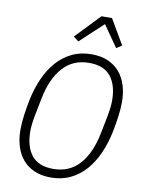

<svg xmlns="http://www.w3.org/2000/svg" viewBox="-100 -999 806 1079"><g transform="rotate(10 302.5 -459.0)"><path d="M266 12Q212 12 172 -5.5Q132 -23 105.5 -54Q79 -85 65.5 -128Q52 -171 52 -223Q52 -263 58.5 -309.5Q65 -356 73 -395Q87 -463 112.5 -520.5Q138 -578 175 -620Q212 -662 261.5 -686Q311 -710 373 -710Q427 -710 467 -692.5Q507 -675 533.5 -644Q560 -613 573.5 -570Q587 -527 587 -475Q587 -435 580.5 -388.5Q574 -342 566 -303Q552 -235 526.5 -177.5Q501 -120 464 -78Q427 -36 377.5 -12Q328 12 266 12ZM271 -38Q363 -38 420.5 -102Q478 -166 501 -283L521 -384Q526 -410 528.5 -433Q531 -456 531 -473Q531 -561 491.5 -610.5Q452 -660 368 -660Q276 -660 218.5 -596Q161 -532 138 -415L118 -314Q113 -288 110.5 -265Q108 -242 108 -225Q108 -137 147.5 -87.5Q187 -38 271 -38ZM450 -930 533 -788 502 -768 417 -890 286 -768 257 -791 390 -930Z"/></g></svg>

Font: IBM Plex Sans Cond Light
Style: Italic
Weight: 300
Width: 3
Italic angle: -11°
Designer: Mike Abbink, Paul van der Laan, Pieter van Rosmalen
Foundry: Bold Monday
Version: Version 1.3